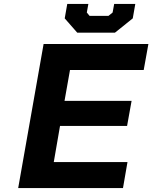

<svg xmlns="http://www.w3.org/2000/svg" viewBox="-20 -962 779 982"><path d="M375 -795 311 -868 324 -942H432L424 -898L438 -881H535L556 -898L564 -942H672L659 -868L568 -795ZM73 0 203 -737H739L715 -604H338L310 -446H653L630 -318H287L255 -133H632L609 0Z"/></svg>

Font: Tomorrow SemiBold
Style: Italic
Weight: 600
Italic angle: -10°
Designer: Tony de Marco, Monica Rizzolli
Foundry: Just in Type
Version: Version 2.002